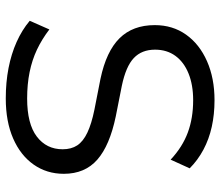

<svg xmlns="http://www.w3.org/2000/svg" viewBox="-69 -685 763 665"><g transform="rotate(90 312.5 -352.5)"><path d="M321 9Q265 9 216 -0.5Q167 -10 125.5 -28.5Q84 -47 52 -74L82 -142Q116 -116 152 -99Q188 -82 230 -73.5Q272 -65 321 -65Q409 -65 453 -98.5Q497 -132 497 -188Q497 -218 483.5 -238.5Q470 -259 439.5 -273.5Q409 -288 360 -298L253 -319Q158 -339 112.5 -385Q67 -431 67 -507Q67 -569 100 -615.5Q133 -662 192 -688Q251 -714 327 -714Q376 -714 419 -704.5Q462 -695 498.5 -675.5Q535 -656 563 -628L533 -562Q489 -603 439 -621.5Q389 -640 327 -640Q274 -640 234.5 -624Q195 -608 173.5 -578.5Q152 -549 152 -508Q152 -462 181 -434.5Q210 -407 277 -393L383 -372Q484 -351 533 -308Q582 -265 582 -192Q582 -133 550 -87.5Q518 -42 459.5 -16.5Q401 9 321 9Z"/></g></svg>

Font: Nunito Sans 11pt
Style: Regular
Weight: 400
Version: Version 3.101;gftools[0.9.27]